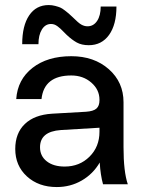

<svg xmlns="http://www.w3.org/2000/svg" viewBox="-20 -737 566 768"><path d="M174.8 -716.8Q188 -716.8 200.7 -713.4Q213.4 -710 220.7 -707Q228 -704.1 240 -694.8Q252 -685.5 254.6 -683.1Q257.3 -680.7 270 -668.9Q294.4 -644.5 305.2 -638.7Q317.4 -631.8 330.1 -631.8Q354 -631.8 368.4 -653.3Q382.8 -674.8 382.8 -710.9H445.8Q445.8 -638.7 416.3 -597.4Q386.7 -556.2 335 -556.2Q306.6 -556.2 286.9 -567.1Q267.1 -578.1 246.1 -598.1Q242.2 -602.1 234.1 -610.1Q226.1 -618.2 221.7 -622.3Q217.3 -626.5 210.4 -631.6Q203.6 -636.7 197.3 -638.9Q190.9 -641.1 184.1 -641.1Q161.1 -641.1 147.5 -618.9Q133.8 -596.7 133.8 -560.1H68.8Q68.8 -634.3 96.7 -675.5Q124.5 -716.8 174.8 -716.8ZM474.1 -147.9Q474.1 -50.3 491.2 0H392.1Q381.8 -37.1 378.9 -86.9Q352.1 -41 306.9 -14.9Q261.7 11.2 207 11.2Q134.3 11.2 87.6 -31.5Q41 -74.2 41 -141.1Q41 -204.1 79.3 -241Q117.7 -277.8 188 -282.2L324.2 -290Q353.5 -292 365.7 -302.7Q377.9 -313.5 377.9 -335.9V-337.9Q377.9 -378.4 345.2 -406.7Q312.5 -435.1 265.1 -435.1Q156.2 -435.1 146 -340.8H44.9Q50.3 -418.9 110.1 -465.6Q169.9 -512.2 265.1 -512.2Q356.4 -512.2 415.3 -460.2Q474.1 -408.2 474.1 -328.1ZM140.1 -147.9Q140.1 -112.8 167 -91.8Q193.8 -70.8 238.8 -70.8Q298.3 -70.8 338.1 -110.4Q377.9 -149.9 377.9 -210V-226.1L223.1 -216.8Q140.1 -210.9 140.1 -147.9Z"/></svg>

Font: Overused Grotesk Medium
Style: Regular
Weight: 500
Version: Version 0.002